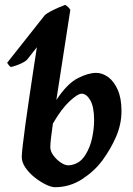

<svg xmlns="http://www.w3.org/2000/svg" viewBox="-20 -761 554 801"><path d="M133.8 -564 92.8 -511.7Q87.4 -505.9 74.5 -499.3Q61.5 -492.7 47.4 -487.8Q33.2 -482.9 24.9 -481.4Q21 -483.9 16.6 -489.3Q12.2 -494.6 9.8 -499L167 -697.8Q174.8 -705.1 191.7 -713.9Q208.5 -722.7 225.6 -730Q242.7 -737.3 252 -740.7Q265.6 -732.4 273.4 -720.2L215.3 -345.2V-344.2Q260.3 -412.1 304.2 -434.6Q348.1 -457 380.9 -457Q406.7 -457 430.9 -439.7Q455.1 -422.4 470.9 -387Q486.8 -351.6 486.8 -297.9Q486.8 -243.2 464.8 -191.9Q442.9 -140.6 407.2 -91.8Q374.5 -47.4 322.8 -13.7Q271 20 209.5 20Q194.3 20 171.1 8.8Q147.9 -2.4 124.8 -20.8Q101.6 -39.1 86.2 -61.5Q70.8 -84 70.8 -106Q70.8 -120.1 75 -155.8Q79.1 -191.4 85.9 -241.2Q92.8 -291 101.1 -347.4Q109.4 -403.8 117.9 -460Q126.5 -516.1 133.8 -564ZM320.3 -370.1Q304.2 -370.1 270.3 -338.6Q236.3 -307.1 200.7 -245.6Q195.8 -211.4 192.9 -186.3Q189.9 -161.1 189.9 -147Q189.9 -129.9 202.9 -112.3Q215.8 -94.7 233.4 -83Q251 -71.3 264.2 -71.3Q282.7 -71.3 302 -81.1Q321.3 -90.8 336.9 -115.7Q356.9 -148.4 364.7 -187.3Q372.6 -226.1 372.6 -258.8Q372.6 -315.4 356.7 -342.8Q340.8 -370.1 320.3 -370.1Z"/></svg>

Font: Gentium Plus
Style: Bold Italic
Weight: 700
Italic angle: -8°
Designer: Victor Gaultney, Annie Olsen, Iska Routamaa, Becca Hirsbrunner
Foundry: SIL International
Version: Version 6.101